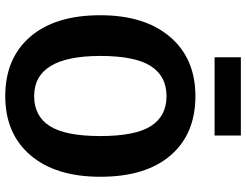

<svg xmlns="http://www.w3.org/2000/svg" viewBox="-123 -798 937 731"><g transform="rotate(90 345.5 -432.5)"><path d="M193 -346Q193 -94 346 -94Q422 -94 460 -153.5Q498 -213 498 -346Q498 -479 460 -538.5Q422 -598 346 -598Q270 -598 231.5 -538Q193 -478 193 -346ZM346 -708Q490 -708 571.5 -613.5Q653 -519 653 -346Q653 -176 571 -80Q489 16 346 16Q202 16 120 -79Q38 -174 38 -346Q38 -515 120.5 -611.5Q203 -708 346 -708ZM198 -781V-881H496V-781Z"/></g></svg>

Font: FiraSans
Style: Regular
Weight: 600
Designer: Carrois Corporate & Edenspiekermann AG
Foundry: Carrois Corporate GbR & Edenspiekermann AG
Version: Version 3.106;PS 003.106;hotconv 1.0.70;makeotf.lib2.5.58329